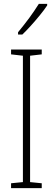

<svg xmlns="http://www.w3.org/2000/svg" viewBox="-20 -969 272 989"><path d="M195 0H37V-25L98 -31V-682L37 -689V-714H195V-689L135 -682V-31L195 -25ZM223 -941Q207 -917 184.5 -889.5Q162 -862 138 -835.5Q114 -809 95 -791H73V-803Q106 -843 131 -877Q156 -911 180 -949H223Z"/></svg>

Font: Noto Sans Tamil ExtraCondensed ExtraLight
Style: Regular
Weight: 200
Width: 2
Designer: Jelle Bosma - Monotype Design Team
Foundry: Monotype Imaging Inc.
Version: Version 2.004; ttfautohint (v1.8.4.7-5d5b)